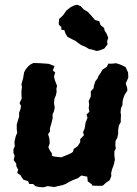

<svg xmlns="http://www.w3.org/2000/svg" viewBox="-20 -776 582 814"><path d="M165 18 146 17 130 13 120 4H104L99 -8L80 -14L72 -24L68 -32L53 -43L57 -57L49 -72V-82L38 -97L42 -116L37 -127V-143L43 -157L41 -174L47 -199L53 -213L51 -228V-248L57 -269L61 -281V-298L67 -314L69 -327L63 -339L72 -358L71 -374V-392L73 -405L71 -419L78 -444L82 -469L89 -482L99 -494L108 -502L122 -509L151 -508L165 -507L178 -506L188 -505L211 -496L204 -477L214 -469L209 -452L212 -438L216 -427L222 -412L219 -400L220 -386L217 -372L211 -358L209 -339L212 -320L209 -305L203 -291V-274L199 -257L192 -233V-219L184 -207L189 -190L191 -169L185 -152L192 -137L200 -126V-116L211 -112L240 -109L257 -116L280 -126L289 -132L293 -145L309 -156L320 -173V-186L336 -203L332 -215L339 -232L343 -257L351 -276L347 -291L359 -302L356 -319L358 -332L356 -348L365 -367V-389L377 -402L378 -412L384 -431L394 -444L397 -453L406 -466L415 -481L433 -493L439 -506H454L472 -508L488 -503L502 -497L513 -491L518 -479L523 -469L524 -447L513 -422L519 -404L520 -392L509 -375L504 -363L500 -348L499 -330L493 -318L491 -299L493 -289L492 -270V-258L484 -244L481 -226V-209L477 -191L470 -179L469 -160L471 -146L465 -135V-116L467 -99L463 -80L459 -68L455 -58L451 -41L452 -30L445 -12L429 -1L416 11L403 12L371 11L369 5L352 -7L350 -27L325 -32L311 -21L288 -12L272 -4L258 4L245 9L226 13L210 17L182 13ZM389 -560 370 -566 358 -568 341 -578 324 -585 311 -594 301 -602 285 -610 266 -620 257 -635 253 -648 240 -650V-662L230 -670L229 -679L231 -696L248 -712L261 -731L280 -746L295 -753L307 -756L322 -750L335 -736L352 -726L365 -712L383 -691L401 -686L406 -670L421 -658L424 -645L431 -635L439 -616L434 -600L436 -588L422 -570L401 -562Z"/></svg>

Font: Winky Rough SemiBold
Style: Italic
Weight: 600
Italic angle: -8.97852°
Designer: Simon Atzbach
Foundry: typofactur
Version: Version 1.206; ttfautohint (v1.8.4.7-5d5b)